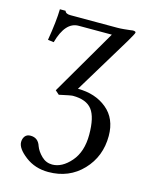

<svg xmlns="http://www.w3.org/2000/svg" viewBox="-105 -509 626 811"><g transform="rotate(15 208.0 -103.5)"><path d="M127 -106.9 294.9 -395H149.9Q91.8 -395 65.9 -300.8L40 -304.2Q54.2 -389.2 55.2 -441.9H80.1Q84 -428.7 106 -429.2H309.1Q322.3 -429.2 338.1 -430.7Q354 -432.1 365.2 -433.6L376 -435.1Q389.2 -435.1 389.2 -429.2Q389.2 -424.3 367.2 -387.2L215.8 -137.2Q292 -137.2 342.5 -95.7Q393.1 -54.2 393.1 22Q393.1 111.8 334.5 173.3Q275.9 234.9 185.1 234.9Q127 234.9 84.5 202.4Q42 169.9 42 142.1Q42 127 50 116.5Q58.1 106 74.2 106Q107.4 106 118.2 140.1Q126 161.1 146 180.7Q166 200.2 192.9 200.2Q235.8 200.2 273.9 156.5Q312 112.8 312 38.1Q312 -38.1 287.1 -70.6Q262.2 -103 203.1 -103Q194.3 -103 144 -91.8Z"/></g></svg>

Font: Linux Libertine O
Style: Regular
Weight: 400
Designer: Philipp H. Poll
Foundry: Philipp H. Poll
Version: Version 5.3.0